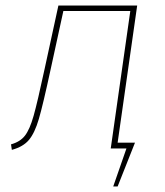

<svg xmlns="http://www.w3.org/2000/svg" viewBox="-20 -539 599 697"><path d="M407 -21H470L407 138H391L439 0H382L453 -499H210L164 -288Q136 -158 121 -107Q106 -56 85 -31Q64 -6 23 5L20 -15Q53 -24 70.5 -46.5Q88 -69 102 -118.5Q116 -168 142 -289L192 -519H478Z"/></svg>

Font: Fira Sans Thin
Style: Italic
Weight: 250
Italic angle: -8°
Designer: Carrois Corporate & Edenspiekermann AG
Foundry: Carrois Corporate GbR & Edenspiekermann AG
Version: Version 4.203